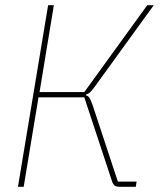

<svg xmlns="http://www.w3.org/2000/svg" viewBox="-20 -718 640 738"><path d="M165 -698H187L132 -364H304L546 -698H571L345 -386Q333 -369 326 -363Q319 -357 311 -355L310 -352Q319 -349 323.5 -342.5Q328 -336 336 -314L433 -20H505L502 0H441Q429 0 422.5 -3.5Q416 -7 411 -20L304 -344H128L71 0H49Z"/></svg>

Font: IBM Plex Mono Thin
Style: Italic
Weight: 100
Italic angle: -9°
Monospace: yes
Designer: Mike Abbink, Paul van der Laan, Pieter van Rosmalen
Foundry: Bold Monday
Version: Version 2.3